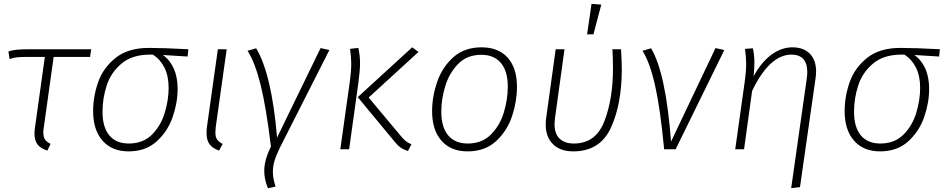

<svg xmlns="http://www.w3.org/2000/svg" viewBox="-20 -779 4938 1002"><path d="M209 -117Q206 -101 206 -87Q206 -64 215 -51Q224 -38 244 -28L227 7Q191 -5 175.5 -25.5Q160 -46 160 -82Q160 -98 163 -117L214 -482H129Q90 -482 70 -480Q50 -478 30 -471L24 -510Q42 -517 67.5 -519.5Q93 -522 138 -522H456L450 -482H260Z M466 -199Q466 -276 492.5 -351Q519 -426 584 -477.5Q649 -529 757 -529Q832 -529 963 -522L959 -484L830 -492Q866 -467 886.5 -422Q907 -377 907 -315Q907 -243 881 -168Q855 -93 797.5 -41Q740 11 651 11Q564 11 515 -45Q466 -101 466 -199ZM860 -320Q860 -383 838 -426.5Q816 -470 778 -494H763Q670 -494 614.5 -447.5Q559 -401 537 -333.5Q515 -266 515 -196Q515 -115 550.5 -72.5Q586 -30 652 -30Q727 -30 773.5 -77Q820 -124 840 -191Q860 -258 860 -320Z M1106 -117Q1104 -95 1104 -88Q1104 -64 1113 -51Q1122 -38 1142 -28L1123 7Q1088 -6 1073 -27Q1058 -48 1058 -84Q1058 -105 1060 -117L1117 -522H1163Z M1426 -61 1653 -528 1699 -518 1442 -11Q1423 27 1413.5 57.5Q1404 88 1404 118Q1404 151 1418 195L1378 203Q1359 156 1359 113Q1359 56 1394 -14Q1369 -220 1340 -336.5Q1311 -453 1272 -514L1317 -527Q1398 -391 1426 -61Z M2035 -45 1847 -272 2131 -532 2164 -508 1904 -270 2067 -75Q2084 -54 2096 -44Q2108 -34 2127 -26L2109 9Q2084 1 2068.5 -10.5Q2053 -22 2035 -45ZM1806 -356Q1813 -406 1813 -447Q1813 -480 1807 -524L1850 -529Q1859 -489 1859 -449Q1859 -411 1850 -345L1802 0H1756Z M2235 -199Q2235 -274 2261 -350.5Q2287 -427 2345 -479.5Q2403 -532 2493 -532Q2581 -532 2629.5 -478Q2678 -424 2678 -325Q2678 -251 2652.5 -173.5Q2627 -96 2569 -42.5Q2511 11 2420 11Q2333 11 2284 -44.5Q2235 -100 2235 -199ZM2630 -327Q2630 -408 2594 -450.5Q2558 -493 2492 -493Q2417 -493 2370.5 -445Q2324 -397 2303.5 -329Q2283 -261 2283 -196Q2283 -115 2319 -72.5Q2355 -30 2421 -30Q2495 -30 2542 -77Q2589 -124 2609.5 -192.5Q2630 -261 2630 -327Z M3225 -418Q3225 -237 3168.5 -113Q3112 11 2971 11Q2904 11 2866 -26.5Q2828 -64 2828 -128Q2828 -150 2830 -161L2880 -522H2926L2876 -160Q2874 -140 2874 -131Q2874 -81 2900.5 -55.5Q2927 -30 2975 -30Q3089 -30 3134 -146Q3179 -262 3179 -423Q3179 -477 3176 -522H3221Q3225 -458 3225 -418ZM3067 -759 3118 -755 3077 -600H3044Z M3482 -40 3714 -528 3760 -518 3506 0H3446Q3426 -211 3399 -331.5Q3372 -452 3333 -514L3378 -527Q3455 -397 3482 -40Z M4190 -367Q4193 -387 4193 -402Q4193 -494 4110 -494Q4053 -494 4001 -445.5Q3949 -397 3905 -304L3863 0H3817L3867 -356Q3874 -406 3874 -447Q3874 -480 3868 -524L3909 -527Q3917 -490 3917 -454Q3917 -422 3913 -381Q3954 -456 4006.5 -494Q4059 -532 4115 -532Q4174 -532 4206.5 -498.5Q4239 -465 4239 -406Q4239 -389 4236 -369L4155 197L4109 203Z M4388 -199Q4388 -276 4414.5 -351Q4441 -426 4506 -477.5Q4571 -529 4679 -529Q4754 -529 4885 -522L4881 -484L4752 -492Q4788 -467 4808.5 -422Q4829 -377 4829 -315Q4829 -243 4803 -168Q4777 -93 4719.5 -41Q4662 11 4573 11Q4486 11 4437 -45Q4388 -101 4388 -199ZM4782 -320Q4782 -383 4760 -426.5Q4738 -470 4700 -494H4685Q4592 -494 4536.5 -447.5Q4481 -401 4459 -333.5Q4437 -266 4437 -196Q4437 -115 4472.5 -72.5Q4508 -30 4574 -30Q4649 -30 4695.5 -77Q4742 -124 4762 -191Q4782 -258 4782 -320Z"/></svg>

Font: Fira Sans ExtraLight
Style: Italic
Weight: 275
Italic angle: -8°
Designer: Carrois Corporate & Edenspiekermann AG
Foundry: Carrois Corporate GbR & Edenspiekermann AG
Version: Version 4.203